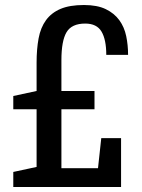

<svg xmlns="http://www.w3.org/2000/svg" viewBox="-20 -746 565 766"><path d="M33 -363 126 -383V-496Q126 -550 134 -593Q142 -636 163.5 -665.5Q185 -695 221.5 -710.5Q258 -726 315 -726Q368 -726 402 -709.5Q436 -693 456 -665.5Q476 -638 483.5 -602Q491 -566 491 -527H404Q404 -588 385 -620Q366 -652 320 -652Q266 -652 245.5 -617.5Q225 -583 225 -506V-383H357V-310H225V-75H371L384 -195H463V0H33V-60L126 -80V-310H33Z"/></svg>

Font: HermeneusOne
Style: Regular
Weight: 400
Designer: Rodrigo Fuenzalida, Pablo Impallari
Foundry: Pablo Impallari, Rodrigo Fuenzalida
Version: Version 1.000; ttfautohint (v0.8) -G 200 -r 50